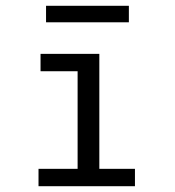

<svg xmlns="http://www.w3.org/2000/svg" viewBox="-20 -643 603 663"><path d="M113 0V-60H248V-397H120V-457H323V-60H446V0ZM139 -566V-623H425V-566Z"/></svg>

Font: Inconsolata SemiExpanded
Style: Regular
Weight: 400
Width: 6
Monospace: yes
Designer: Raph Levien, Cyreal, Brenton Simpson
Foundry: Raph Levien, Cyreal, Google
Version: Version 3.100; ttfautohint (v1.8.4.7-5d5b)